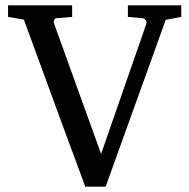

<svg xmlns="http://www.w3.org/2000/svg" viewBox="-20 -691 706 716"><path d="M656 -628 598 -617 374 5H298Q243 -142 69 -618L10 -628V-671H249V-628L190 -623Q185 -623 182 -616.5Q179 -610 181 -605L357 -117L526 -603Q528 -609 523.5 -615.5Q519 -622 512 -623L457 -628V-671H656Z"/></svg>

Font: Apparatus SIL
Style: Regular
Weight: 400
Version: Version 1.0